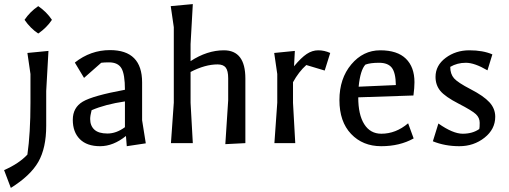

<svg xmlns="http://www.w3.org/2000/svg" viewBox="-60 -700 2487 939"><path d="M74 56Q89 -48 89 -198V-338L74 -441L177 -451L166 -255V-85Q166 24 127.5 91.5Q89 159 -7 219L-40 132Q33 100 74 56ZM60 -603Q87 -643 127 -670Q168 -642 194 -603Q169 -565 127 -536Q89 -561 60 -603Z M551 -261Q551 -337 534 -366Q517 -395 473 -395Q449 -395 435 -393L351 -319L306 -394Q383 -455 478 -455Q635 -455 635 -297V-112L653 1L560 15L556 -35Q494 15 429.5 15Q365 15 330.5 -19.5Q296 -54 296 -114Q296 -174 345 -203Q394 -232 551 -261ZM381 -118Q381 -85 401.5 -66Q422 -47 465.5 -47Q509 -47 551 -78V-204Q455 -190 388 -161Q381 -134 381 -118Z M776 0 790 -198V-567L775 -670L883 -680L872 -484V-401Q953 -454 1035 -454Q1140 -454 1140 -316V0L1042 5L1056 -210V-317Q1056 -354 1044 -369.5Q1032 -385 1004 -385Q943 -385 872 -348V-197L883 0Z M1282 0 1296 -198V-338L1281 -441L1382 -451L1378 -376Q1413 -418 1440 -436Q1467 -454 1496.5 -454Q1526 -454 1555 -441L1528 -355L1438 -382Q1401 -349 1373 -298V-197L1384 0Z M1967 -298Q1967 -271 1962 -233L1692 -224Q1692 -139 1721.5 -92.5Q1751 -46 1805 -46Q1876 -46 1936 -97L1963 -23Q1895 15 1804.5 15Q1714 15 1657 -45Q1600 -105 1600 -210.5Q1600 -316 1658 -385Q1716 -454 1799.5 -454Q1883 -454 1925 -413Q1967 -372 1967 -298ZM1694 -276 1876 -284Q1875 -345 1856 -369Q1837 -393 1794 -393Q1751 -393 1727 -384Q1702 -357 1694 -276Z M2057 -9 2084 -96Q2155 -46 2203 -46Q2251 -46 2284 -69Q2286 -75 2286 -99.5Q2286 -124 2267.5 -141.5Q2249 -159 2183 -193Q2117 -227 2093.5 -255.5Q2070 -284 2070 -324Q2070 -380 2119.5 -417Q2169 -454 2235.5 -454Q2302 -454 2348 -434L2324 -356Q2261 -393 2218.5 -393Q2176 -393 2142 -373Q2142 -338 2160.5 -317Q2179 -296 2242 -263.5Q2305 -231 2333.5 -200Q2362 -169 2362 -129Q2362 -68 2309.5 -26.5Q2257 15 2186.5 15Q2116 15 2057 -9Z"/></svg>

Font: Galdeano
Style: Regular
Weight: 400
Designer: Dario Manuel Muhafara
Foundry: Dario Manuel Muhafara
Version: Version 1.001